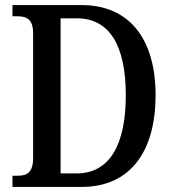

<svg xmlns="http://www.w3.org/2000/svg" viewBox="-20 -734 679 754"><path d="M29 0H301C493 0 591 -141 591 -360C591 -587 483 -714 301 -714H29V-670H48C84 -670 110 -659 110 -604V-113C110 -57 86 -44 51 -44H29ZM281 -53H218V-662H282C409 -662 474 -557 474 -360C474 -163 409 -53 281 -53Z"/></svg>

Font: Noto Serif Hebrew Condensed Medium
Style: Regular
Weight: 500
Width: 3
Designer: Monotype Design Team
Foundry: Monotype Imaging Inc.
Version: Version 2.004